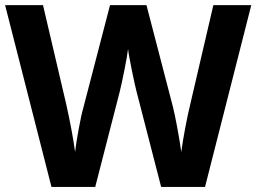

<svg xmlns="http://www.w3.org/2000/svg" viewBox="-20 -734 1007 754"><path d="M785.2 0H612.8L516.1 -375Q510.7 -395 497.8 -457.8Q484.9 -520.5 482.9 -542Q480 -515.6 468.3 -457.3Q456.5 -398.9 450.2 -374L354 0H182.1L0 -713.9H148.9L240.2 -324.2Q264.2 -216.3 274.9 -137.2Q277.8 -165 288.3 -223.4Q298.8 -281.7 308.1 -314L412.1 -713.9H555.2L659.2 -314Q666 -287.1 676.3 -231.9Q686.5 -176.8 691.9 -137.2Q696.8 -175.3 707.5 -232.2Q718.3 -289.1 727.1 -324.2L817.9 -713.9H966.8Z"/></svg>

Font: Sahel FD
Style: Bold-FD
Weight: 700
Foundry: Saber Rastikerdar (saber.rastikerdar@gmail.com)
Version: Version 3.3.0